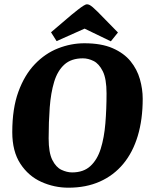

<svg xmlns="http://www.w3.org/2000/svg" viewBox="-20 -861 697 892"><path d="M298 11Q232 11 172 -16Q112 -43 74.5 -100.5Q37 -158 37 -247Q37 -357 65.5 -435Q94 -513 142 -563Q190 -613 250 -636.5Q310 -660 372 -660Q451 -660 503.5 -637Q556 -614 586.5 -576.5Q617 -539 630 -493Q643 -447 643 -402Q643 -306 620 -229.5Q597 -153 552.5 -99.5Q508 -46 444 -17.5Q380 11 298 11ZM315 -60Q368 -60 400 -89.5Q432 -119 448 -170Q464 -221 469.5 -287.5Q475 -354 475 -427Q475 -495 457.5 -530Q440 -565 415 -577.5Q390 -590 365 -590Q311 -590 279 -561Q247 -532 231.5 -480.5Q216 -429 211 -361.5Q206 -294 206 -218Q206 -152 223 -118Q240 -84 265.5 -72Q291 -60 315 -60ZM495 -669 373 -728 243 -670 217 -711 312 -792Q328 -805 342 -816Q356 -827 367 -834Q378 -841 384 -841Q390 -841 396 -838Q402 -835 411 -827.5Q420 -820 434 -806L528 -710Z"/></svg>

Font: Faustina Light ExtraBold
Style: Italic
Weight: 800
Italic angle: -8°
Version: Version 1.200